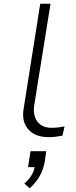

<svg xmlns="http://www.w3.org/2000/svg" viewBox="-20 -725 404 1026"><path d="M241 8Q168 8 131.5 -33.5Q95 -75 106 -142L195 -705H250L162 -157Q158 -125 167 -99Q176 -73 198.5 -57.5Q221 -42 255 -42Q270 -42 289.5 -44Q309 -46 325 -50L314 0Q295 3 278.5 5.5Q262 8 241 8ZM139 281 110 256Q134 235 148.5 211.5Q163 188 166 160L174 168H130L143 83H227L219 140Q211 183 191.5 217Q172 251 139 281Z"/></svg>

Font: Nunito Sans 7pt Expanded ExtraLight
Style: Italic
Weight: 250
Width: 7
Italic angle: -9°
Designer: Vernon Adams
Foundry: Vernon Adams
Version: Version 3.101;gftools[0.9.27]